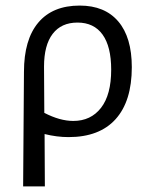

<svg xmlns="http://www.w3.org/2000/svg" viewBox="-20 -484 533 689"><path d="M453 -243Q453 -121 395 -56.5Q337 8 226 8Q184 8 140 -3L141 185H63L66 -226Q66 -342 117.5 -403Q169 -464 266 -464Q356 -464 404.5 -407Q453 -350 453 -243ZM379 -234Q379 -317 348 -360Q317 -403 258 -403Q200 -403 169 -362.5Q138 -322 138 -245L139 -79Q195 -50 243 -50Q306 -50 342.5 -97Q379 -144 379 -234Z"/></svg>

Font: Alegreya Sans
Style: Regular
Weight: 400
Designer: Juan Pablo del Peral
Foundry: Huerta Tipografica
Version: Version 2.008; ttfautohint (v1.6)